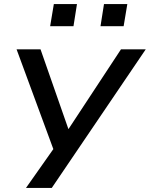

<svg xmlns="http://www.w3.org/2000/svg" viewBox="-20 -738 732 938"><path d="M107 180 250 -23 257 35 61 -497H178L314 -108H315L571 -497H692L233 180ZM471 -610 488 -718H602L584 -610ZM225 -610 243 -718H356L339 -610Z"/></svg>

Font: Nunito Sans 7pt Expanded Medium
Style: Italic
Weight: 500
Width: 7
Italic angle: -9°
Designer: Vernon Adams
Foundry: Vernon Adams
Version: Version 3.101;gftools[0.9.27]